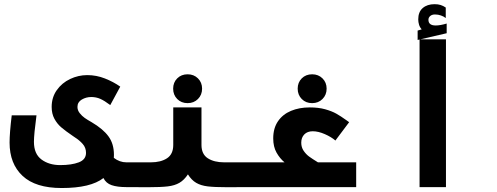

<svg xmlns="http://www.w3.org/2000/svg" viewBox="-20 -918 2440 942"><path d="M27 -218.5Q27 -265 37.5 -352H159Q146.5 -258.5 146.5 -222Q146.5 -163 183.5 -135.5Q220.5 -108 275.5 -108Q331 -108 366.5 -121.5Q402 -135 402 -168Q402 -193 386.2 -211.2Q370.5 -229.5 346 -245L336.5 -251.5Q300.5 -276 280.2 -293.5Q260 -311 246.8 -335.5Q233.5 -360 233.5 -393.5Q233.5 -440.5 258.8 -476Q284 -511.5 324.2 -530.5Q364.5 -549.5 408 -549.5Q453 -549.5 494.8 -533Q536.5 -516.5 570 -493L521 -402.5Q492.5 -424 472 -433Q451.5 -442 427.5 -442Q402.5 -442 381.2 -429.5Q360 -417 360 -393.5Q360 -377 371 -363Q382 -349 395.5 -339.5Q409 -330 429.5 -318.5Q485.5 -285.5 512.2 -249Q539 -212.5 539 -158.5L538.5 -143.5Q567 -121.5 600.5 -121.5V0Q555.5 0 527.8 -9.5Q500 -19 487.5 -44.5Q425 4.5 282.5 4.5Q154.5 4.5 90.8 -55Q27 -114.5 27 -218.5Z M830 -207V-391H968.5V-207Q968.5 -161.5 999.5 -141.5Q1030.5 -121.5 1080.5 -121.5H1201.5V0L1094 0.5Q1033 0.5 999.2 -3.5Q965.5 -7.5 942.5 -21Q919.5 -34.5 902 -62.5Q883.5 -34.5 860.2 -21Q837 -7.5 803 -3.5Q769 0.5 707 0.5L598.5 0V-121.5H719.5Q769 -121.5 799.5 -141.5Q830 -161.5 830 -207ZM829.5 -483Q829.5 -513.5 849.5 -533.5Q869.5 -553.5 900.5 -553.5Q931 -553.5 951.2 -533.5Q971.5 -513.5 971.5 -483Q971.5 -452.5 951.2 -432.2Q931 -412 900.5 -412Q869.5 -412 849.5 -432.2Q829.5 -452.5 829.5 -483Z M1197.5 -121.5H1376Q1353 -140.5 1336.8 -169.2Q1320.5 -198 1320.5 -239Q1320.5 -289 1343.8 -323Q1367 -357 1407.5 -374Q1448 -391 1499.5 -391Q1542.5 -391 1575 -382Q1607.5 -373 1629.8 -360.5Q1652 -348 1680.5 -327.5L1693 -318.5L1625.5 -228.5Q1605.5 -246 1573.5 -260Q1541.5 -274 1514.5 -274Q1488 -274 1473 -258.5Q1458 -243 1458 -218Q1458 -195.5 1469.5 -178.5Q1481 -161.5 1496.2 -150.2Q1511.5 -139 1540 -121.5H1727.5V0H1197.5ZM1440.5 -483Q1440.5 -513.5 1460.5 -533.5Q1480.5 -553.5 1511.5 -553.5Q1542 -553.5 1562.2 -533.5Q1582.5 -513.5 1582.5 -483Q1582.5 -452.5 1562.2 -432.2Q1542 -412 1511.5 -412Q1480.5 -412 1460.5 -432.2Q1440.5 -452.5 1440.5 -483Z M2029 -768 2049 -774Q2040 -783.5 2036 -796.5Q2032 -809.5 2032 -823Q2032 -859.5 2054 -878.5Q2076 -897.5 2112 -897.5Q2129 -897.5 2141.8 -893.5Q2154.5 -889.5 2167 -881V-829.5Q2157 -837.5 2143.2 -842.2Q2129.5 -847 2114 -847Q2099.5 -847 2090.8 -839.5Q2082 -832 2082 -821Q2082 -793 2117.5 -793Q2140 -793 2171.5 -802.5V-755L2042 -725H2168V0H2038.5V-724L2029 -722Z"/></svg>

Font: JuliaMono ExtraBold
Style: Italic
Weight: 800
Italic angle: -9°
Monospace: yes
Designer: cormullion
Foundry: corm
Version: Version 0.057; ttfautohint (v1.8.4)